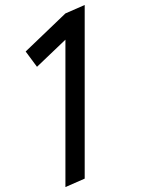

<svg xmlns="http://www.w3.org/2000/svg" viewBox="-20 -758 602 778"><path d="M245.1 -597.2 129.9 -487.3 84 -549.3 245.1 -703.6 323.2 -737.8V-34.2L245.1 0Z"/></svg>

Font: NovaMono
Style: Regular
Weight: 400
Monospace: yes
Version: Version 1.2